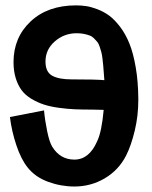

<svg xmlns="http://www.w3.org/2000/svg" viewBox="-20 -679 558 707"><path d="M364.3 -383.8Q363.8 -392.6 362.3 -409.2Q360.8 -428.2 360.1 -437.5Q359.4 -446.8 357.4 -462.6Q355.5 -478.5 353.3 -486.6Q351.1 -494.6 347.2 -506.6Q343.3 -518.6 338.4 -524.4Q333.5 -530.3 326.4 -537.6Q319.3 -544.9 310.1 -548.3Q300.8 -551.8 288.8 -554.2Q276.9 -556.6 262.2 -556.6Q216.3 -556.6 181.9 -526.6Q147.5 -496.6 147.5 -452.6Q147.5 -414.1 171.9 -400.4Q196.3 -386.7 243.2 -386.7Q334.5 -386.7 364.3 -383.8ZM29.8 -450.2Q29.8 -541 92.8 -600.1Q155.8 -659.2 259.8 -659.2Q279.3 -659.2 297.4 -656.5Q315.4 -653.8 339.1 -644.8Q362.8 -635.7 382.6 -621.1Q402.3 -606.4 422.4 -580.1Q442.4 -553.7 456.5 -518.8Q470.7 -483.9 479.7 -431.6Q488.8 -379.4 489.3 -315.9V-310.5Q489.3 -252.9 476.3 -198.5Q463.4 -144 444.3 -106Q417 -52.7 366 -22.5Q314.9 7.8 253.9 7.8Q204.6 7.8 157.2 -9.5Q109.9 -26.9 82 -62Q57.6 -92.3 40.3 -144Q22.9 -195.8 16.6 -248L142.1 -272.5Q145.5 -235.4 153.8 -195.3Q162.1 -155.3 172.4 -138.7Q201.7 -91.3 253.9 -91.3Q308.6 -91.3 337.9 -159.2Q354.5 -193.4 361.8 -274.4Q336.4 -275.4 320.3 -275.4Q283.2 -275.4 255.1 -276.6Q227.1 -277.8 195.6 -282.2Q164.1 -286.6 141.1 -294.2Q118.2 -301.8 95.9 -314.9Q73.7 -328.1 60.1 -346.2Q46.4 -364.3 38.1 -390.6Q29.8 -417 29.8 -450.2Z"/></svg>

Font: Fantasque Sans Mono
Style: Bold
Weight: 700
Monospace: yes
Designer: Jany Belluz
Version: Version 1.8.0 ; ttfautohint (v1.8.2)